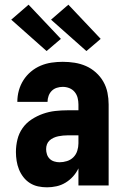

<svg xmlns="http://www.w3.org/2000/svg" viewBox="-20 -792 540 820"><path d="M181 8Q161 8 142.5 4Q124 0 108 -10Q92 -20 80 -35.5Q68 -51 61 -68.5Q54 -86 51 -105Q48 -124 48 -143Q48 -170 54.5 -196.5Q61 -223 76.5 -245Q92 -267 115 -282Q138 -297 163.5 -306Q189 -315 215.5 -318Q242 -321 269 -321H315V-346Q315 -360 311.5 -374Q308 -388 299 -399Q290 -410 276.5 -415.5Q263 -421 248 -421Q235 -421 222.5 -417Q210 -413 201 -404Q192 -395 187.5 -382.5Q183 -370 183 -357H54Q54 -382 60.5 -405.5Q67 -429 80 -449.5Q93 -470 112 -486Q131 -502 153.5 -511.5Q176 -521 200 -524.5Q224 -528 248 -528Q274 -528 299 -524Q324 -520 347 -510Q370 -500 389.5 -482.5Q409 -465 421.5 -443Q434 -421 439 -396Q444 -371 444 -346V0H315V-73Q306 -54 292 -38.5Q278 -23 260 -12Q242 -1 221.5 3.5Q201 8 181 8ZM234 -99Q250 -99 266 -104Q282 -109 293.5 -120.5Q305 -132 310 -148Q315 -164 315 -180V-214H269Q259 -214 249 -213Q239 -212 229 -210Q219 -208 209 -203.5Q199 -199 191.5 -192Q184 -185 180.5 -175.5Q177 -166 177 -155Q177 -144 180.5 -133Q184 -122 192 -114Q200 -106 211.5 -102.5Q223 -99 234 -99ZM349 -574 198 -708 272 -772 410 -626 375 -596ZM179 -574 28 -708 102 -772 240 -626Z"/></svg>

Font: Iosevka SS04 Heavy
Style: Regular
Weight: 900
Monospace: yes
Designer: Belleve Invis
Foundry: Belleve Invis
Version: Version 19.0.0; ttfautohint (v1.8.4)